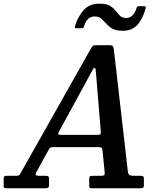

<svg xmlns="http://www.w3.org/2000/svg" viewBox="-80 -1000 867 1020"><path d="M-60.5 -18V-47Q-60.5 -58 -58.2 -62Q-56 -66 -45 -66H6.5Q20.5 -66 23.2 -70.5Q26 -75 31 -83L404.5 -745Q409.5 -753 413.8 -756.5Q418 -760 431.5 -760H498Q513 -760 517.8 -756.2Q522.5 -752.5 524.5 -740L599 -91Q601 -73.5 608.2 -69.8Q615.5 -66 633 -66H666.5Q677.5 -66 681 -62.8Q684.5 -59.5 684.5 -48V-18Q684.5 -6 680.8 -3Q677 0 665 0H408Q398 0 396 -3.5Q394 -7 394 -17V-48.5Q394 -61 397.8 -63.5Q401.5 -66 414 -66H454.5Q469 -66 473.2 -69.2Q477.5 -72.5 476 -86.5L464.5 -201.5Q463 -215 456.5 -216.8Q450 -218.5 435 -218.5H212.5Q199.5 -218.5 192.5 -217.2Q185.5 -216 180.5 -208L112 -83.5Q107.5 -75 110.2 -70.5Q113 -66 129 -66H163Q172 -66 176.2 -63.2Q180.5 -60.5 180.5 -51V-19.5Q180.5 -7 176.8 -3.5Q173 0 160 0H-44.5Q-57 0 -58.8 -3Q-60.5 -6 -60.5 -18ZM397.5 -602 237.5 -308.5Q230.5 -296 229 -289.8Q227.5 -283.5 248.5 -283.5H432Q451 -283.5 453.8 -287.2Q456.5 -291 455 -307L430.5 -603.5Q429 -622.5 428 -631Q427 -639.5 421.5 -639.5Q417 -639.5 411.5 -628.2Q406 -617 397.5 -602ZM573 -836.5Q535.5 -836.5 516 -848.2Q496.5 -860 483.5 -875.5Q472.5 -887.5 459.8 -900Q447 -912.5 422 -912.5Q381 -912.5 365.5 -857Q362.5 -850 353 -850H326.5Q318 -850 317.8 -853.8Q317.5 -857.5 319.5 -865Q334.5 -912.5 364.5 -946.5Q394.5 -980.5 447.5 -980.5Q485.5 -980.5 504.8 -968.8Q524 -957 535.5 -941.5Q545 -929.5 556.5 -917Q568 -904.5 590 -904.5Q629 -904.5 645 -956Q647 -962 649.5 -964.5Q652 -967 659 -967H686.5Q693 -967 694 -964.5Q695 -962 693.5 -956Q679.5 -900.5 650.5 -868.5Q621.5 -836.5 573 -836.5Z"/></svg>

Font: Besley* Narrow Medium
Style: Italic
Weight: 500
Width: 4
Italic angle: -13°
Designer: Owen Earl
Foundry: indestructible type*
Version: Version 3.000; ttfautohint (v1.8.3)